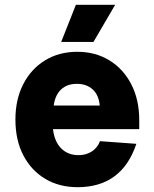

<svg xmlns="http://www.w3.org/2000/svg" viewBox="-20 -765 640 797"><path d="M302 12Q226 12 168 -22.5Q110 -57 77 -120Q44 -183 44 -269Q44 -352 76.5 -415.5Q109 -479 167 -514.5Q225 -550 301 -550Q376 -550 434 -514.5Q492 -479 525 -415Q558 -351 558 -266V-229H200Q206 -177 234 -149Q262 -121 306 -121Q338 -121 361.5 -136.5Q385 -152 395 -179L546 -168Q486 12 302 12ZM203 -327H394Q390 -371 364.5 -394Q339 -417 299 -417Q259 -417 234 -394Q209 -371 203 -327ZM234 -591 295 -745H458L368 -591Z"/></svg>

Font: Geist Mono ExtraBold
Style: Regular
Weight: 800
Monospace: yes
Designer: Basement.studio, Andrés Briganti, Mateo Zaragoza
Foundry: Basement.studio, Vercel, Andrés Briganti, Guido Ferreyra, Mateo Zaragoza
Version: Version 1.500; ttfautohint (v1.8.4.7-5d5b)